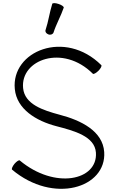

<svg xmlns="http://www.w3.org/2000/svg" viewBox="-20 -1156 715 1205"><path d="M316 -952C333 -1005 362 -1055 380 -1108C382 -1114 367 -1125 348 -1131C328 -1138 310 -1138 308 -1132C291 -1078 284 -1022 266 -968C262 -957 270 -945 284 -940C298 -935 312 -941 316 -952ZM56 -91C316 127 649 23 634 -202C625 -334 488 -401 354 -436C250 -464 135 -501 125 -603C107 -782 375 -881 563 -693C567 -689 583 -697 598 -712C612 -726 620 -742 616 -747C388 -974 49 -836 73 -597C85 -471 207 -397 334 -364C445 -335 575 -301 582 -198C594 -23 324 35 104 -149C99 -153 84 -143 71 -128C58 -112 51 -95 56 -91Z"/></svg>

Font: Nupuram Light
Style: Regular
Weight: 300
Designer: Santhosh Thottingal (santhosh.thottingal@gmail.com)
Foundry: SMC
Version: Version 1.000